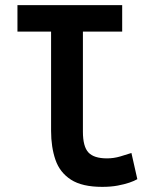

<svg xmlns="http://www.w3.org/2000/svg" viewBox="-20 -713 600 748"><path d="M378 15Q300 15 256.5 -13Q213 -41 196 -90.5Q179 -140 179 -203V-590H48V-693H456V-590H303V-200Q303 -142 324.5 -119Q346 -96 397 -96Q423 -96 448.5 -103.5Q474 -111 492 -117L515 -15Q503 -8 484 -1.5Q465 5 438.5 10Q412 15 378 15Z"/></svg>

Font: Ubuntu Sans Mono SemiBold
Style: Regular
Weight: 600
Monospace: yes
Designer: Dalton Maag Ltd
Foundry: Dalton Maag Ltd
Version: Version 1.006